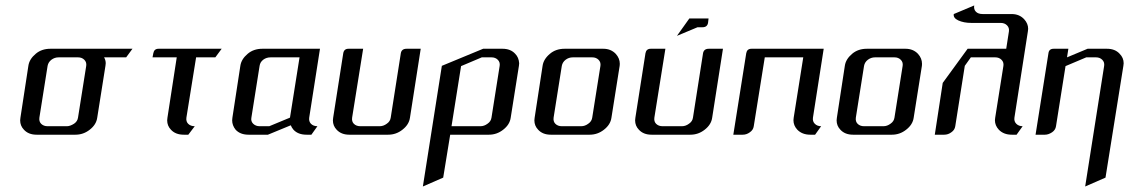

<svg xmlns="http://www.w3.org/2000/svg" viewBox="-20 -489 4101 697"><path d="M53.2 -52.2Q53.2 -55.2 54.2 -62L83 -250Q86.4 -274.4 109.9 -293.9Q131.3 -312 163.1 -312H460.9L438 -280.8H357.9Q363.8 -270.5 363.8 -259.3Q363.8 -255.9 362.8 -250L333 -62Q329.6 -36.6 305.7 -18.1Q282.7 0 253.9 0H112.8Q83.5 0 66.9 -18.1Q53.2 -32.2 53.2 -52.2ZM123 -62Q121.1 -47.9 129.4 -39.6Q138.2 -30.8 152.8 -30.8H223.1Q234.4 -30.8 249 -40Q261.2 -48.3 263.2 -62L293 -250Q294.9 -263.2 286.1 -272Q277.3 -280.8 263.2 -280.8H192.9Q178.2 -280.8 166.5 -272Q155.3 -263.2 152.8 -250Z M533.7 -280.8 536.6 -295.9Q539.6 -312 555.7 -312H784.7L761.7 -280.8H691.9L656.7 -62Q654.8 -47.9 663.1 -39.6Q671.9 -30.8 687 -30.8L663.6 0H647Q617.2 0 600.6 -18.1Q586.9 -32.2 586.9 -52.2Q586.9 -55.2 587.9 -62L621.6 -280.8Z M822.8 -52.2Q822.8 -55.2 823.7 -62L852.5 -250Q856 -274.4 879.4 -293.9Q900.9 -312 932.6 -312H1141.6L1102.5 -62Q1100.6 -48.3 1108.9 -39.6Q1117.7 -30.8 1132.3 -30.8L1110.4 0H1092.8Q1062 0 1045.4 -18.1Q1039.1 -25.4 1035.6 -34.2L952.6 0H882.3Q852.1 0 835.4 -18.1Q822.8 -33.7 822.8 -52.2ZM892.6 -62Q890.1 -48.8 898.9 -40Q908.2 -30.8 922.4 -30.8H957.5L1032.7 -62L1067.4 -280.8H962.4Q947.3 -280.8 936 -272.5Q924.3 -263.7 922.4 -250Z M1188.5 -52.2Q1188.5 -55.2 1189.5 -62L1226.1 -295.9Q1229 -312 1245.1 -312H1298.3L1258.3 -62Q1256.3 -47.9 1264.6 -39.6Q1273.4 -30.8 1288.1 -30.8H1358.4Q1372.1 -30.8 1384.3 -40Q1396.5 -48.3 1398.4 -62L1435.1 -295.9Q1438 -312 1456.1 -312H1507.3L1468.3 -62Q1464.8 -36.6 1440.9 -18.1Q1418 0 1389.2 0H1248Q1218.8 0 1202.1 -18.1Q1188.5 -32.2 1188.5 -52.2Z M1515.1 188 1584 -250 1733.9 -312H1804.2Q1833.5 -312 1850.1 -293.9Q1863.3 -280.8 1864.7 -259.3Q1864.7 -257.8 1863.8 -250L1834 -62Q1830.6 -36.6 1806.6 -18.1Q1783.7 0 1754.9 0H1614.3L1588.9 155.8ZM1619.1 -30.8H1724.1Q1737.8 -30.8 1750 -40Q1762.2 -48.3 1764.2 -62L1793.9 -250Q1795.9 -263.2 1787.1 -272Q1778.3 -280.8 1764.2 -280.8H1729L1653.8 -249Z M1919.9 -52.2Q1919.9 -55.2 1920.9 -62L1949.7 -250Q1953.1 -274.4 1976.6 -293.9Q1998 -312 2029.8 -312H2169.9Q2197.8 -312 2215.3 -293.5Q2230 -277.3 2230 -257.3Q2230 -252.4 2229.5 -250L2199.7 -62Q2196.3 -36.6 2172.4 -18.1Q2149.4 0 2120.6 0H1979.5Q1950.2 0 1933.6 -18.1Q1919.9 -32.2 1919.9 -52.2ZM1989.7 -62Q1987.8 -47.9 1996.1 -39.6Q2004.9 -30.8 2019.5 -30.8H2089.8Q2103.5 -30.8 2115.7 -40Q2127.9 -48.3 2129.9 -62L2159.7 -250Q2161.6 -263.2 2152.8 -272Q2144 -280.8 2129.9 -280.8H2059.6Q2044.9 -280.8 2033.2 -272Q2022 -263.2 2019.5 -250Z M2285.6 -52.2Q2285.6 -55.2 2286.6 -62L2323.2 -295.9Q2326.2 -312 2342.3 -312H2395.5L2355.5 -62Q2353.5 -47.9 2361.8 -39.6Q2370.6 -30.8 2385.3 -30.8H2455.6Q2469.2 -30.8 2481.4 -40Q2493.7 -48.3 2495.6 -62L2532.2 -295.9Q2535.2 -312 2553.2 -312H2604.5L2565.4 -62Q2562 -36.6 2538.1 -18.1Q2515.1 0 2486.3 0H2345.2Q2315.9 0 2299.3 -18.1Q2285.6 -32.2 2285.6 -52.2ZM2437.5 -358.9 2482.4 -421.9H2552.2L2550.3 -405.8Q2547.4 -390.1 2530.3 -390.1H2512.2Z M2642.1 0 2689 -295.9Q2691.9 -312 2708 -312H2970.2L2931.2 -62Q2929.2 -48.3 2938 -39.6Q2946.8 -30.8 2960.9 -30.8L2939 0H2921.4Q2892.1 0 2874.5 -18.1Q2860.4 -33.2 2860.4 -52.7Q2860.4 -55.2 2861.3 -62L2896 -280.8H2756.3L2716.3 -30.8Q2714.4 -17.1 2702.1 -8.8Q2690.4 0 2676.3 0Z M3017.1 -52.2Q3017.1 -55.2 3018.1 -62L3046.9 -250Q3050.3 -274.4 3073.7 -293.9Q3095.2 -312 3127 -312H3267.1Q3294.9 -312 3312.5 -293.5Q3327.1 -277.3 3327.1 -257.3Q3327.1 -252.4 3326.7 -250L3296.9 -62Q3293.5 -36.6 3269.5 -18.1Q3246.6 0 3217.8 0H3076.7Q3047.4 0 3030.8 -18.1Q3017.1 -32.2 3017.1 -52.2ZM3086.9 -62Q3085 -47.9 3093.3 -39.6Q3102.1 -30.8 3116.7 -30.8H3187Q3200.7 -30.8 3212.9 -40Q3225.1 -48.3 3227.1 -62L3256.8 -250Q3258.8 -263.2 3250 -272Q3241.2 -280.8 3227.1 -280.8H3156.7Q3142.1 -280.8 3130.4 -272Q3119.1 -263.2 3116.7 -250Z M3373.5 0 3402.3 -188 3492.7 -312H3632.8L3642.6 -375Q3644.5 -388.2 3635.7 -397Q3627 -405.8 3612.8 -405.8H3506.3Q3478.5 -405.8 3458.5 -415Q3439.9 -423.8 3442.4 -438L3516.6 -469.2Q3514.2 -455.1 3522.9 -446.3Q3531.2 -438 3547.4 -438H3652.8Q3680.7 -438 3698.2 -418.9Q3712.4 -403.3 3712.4 -384.3Q3712.4 -380.9 3711.4 -375L3662.6 -62Q3660.6 -48.3 3669.4 -39.6Q3678.2 -30.8 3692.4 -30.8L3670.4 0H3652.8Q3623.5 0 3606 -18.1Q3591.8 -33.2 3591.8 -52.7Q3591.8 -55.2 3592.8 -62L3622.6 -250Q3624.5 -263.2 3615.7 -272Q3606.9 -280.8 3592.8 -280.8H3504.4L3482.4 -250L3447.8 -30.8Q3445.8 -17.1 3433.6 -8.8Q3421.9 0 3407.7 0Z M3739.3 0 3786.1 -295.9Q3788.1 -312 3805.2 -312H3858.4L3853.5 -280.8L3928.2 -312H3998.5Q4027.8 -312 4044.4 -293.9Q4059.1 -279.3 4059.1 -259.3Q4059.1 -255.9 4058.1 -250L3993.2 155.8L3919.4 188L3988.3 -250Q3990.2 -263.2 3981.4 -272Q3972.7 -280.8 3958.5 -280.8H3923.3L3848.1 -249L3813.5 -30.8Q3811.5 -17.1 3799.3 -8.8Q3786.1 0 3773.4 0Z"/></svg>

Font: Hhenum
Style: Italic
Weight: 400
Designer: T. Christopher White
Version: Version 1.0